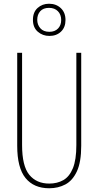

<svg xmlns="http://www.w3.org/2000/svg" viewBox="-20 -996 526 1026"><path d="M414 -217Q414 -130 391 -80.5Q368 -31 329.5 -10.5Q291 10 243 10Q161 10 116.5 -44.5Q72 -99 72 -217V-714H98V-221Q98 -109 136.5 -62Q175 -15 243 -15Q286 -15 318.5 -33.5Q351 -52 369.5 -97Q388 -142 388 -221V-714H414ZM244 -804Q208 -804 182 -826.5Q156 -849 156 -890Q156 -931 181 -953.5Q206 -976 242 -976Q280 -976 305 -952.5Q330 -929 330 -889Q330 -850 306 -827Q282 -804 244 -804ZM244 -826Q273 -826 290 -843.5Q307 -861 307 -889Q307 -918 289.5 -936Q272 -954 242 -954Q211 -954 195 -936Q179 -918 179 -890Q179 -864 195.5 -845Q212 -826 244 -826Z"/></svg>

Font: Noto Sans Hebrew ExtraCondensed Thin
Style: Regular
Weight: 100
Width: 2
Designer: Monotype Design Team
Foundry: Monotype Imaging Inc.
Version: Version 2.004; ttfautohint (v1.8.4.7-5d5b)